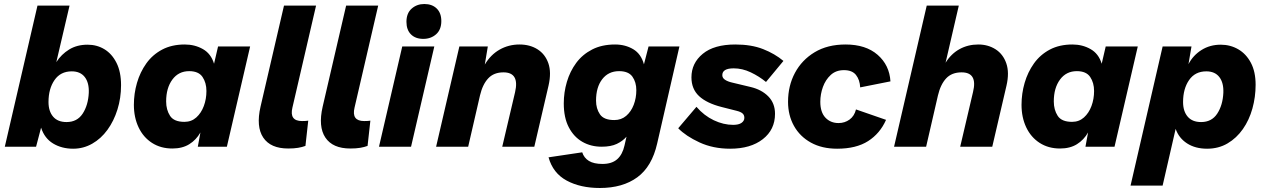

<svg xmlns="http://www.w3.org/2000/svg" viewBox="-20 -732 6317 958"><path d="M417 -509Q464 -509 501.5 -486Q539 -463 561.5 -418Q584 -373 584 -307Q584 -243 566 -185.5Q548 -128 516 -84Q484 -40 440 -15Q396 10 345 10Q288 10 245 -16Q202 -42 185 -95L160 0H4L167 -704H327L261 -422Q286 -461 325 -485Q364 -509 417 -509ZM312 -123Q365 -123 392.5 -165Q420 -207 423 -269Q425 -319 403 -347.5Q381 -376 338 -376Q282 -376 252 -332.5Q222 -289 222 -223Q222 -177 245 -150Q268 -123 312 -123Z M840 9Q782 9 738.5 -19Q695 -47 671.5 -96.5Q648 -146 648 -209Q648 -265 663.5 -318.5Q679 -372 710 -415.5Q741 -459 789 -484.5Q837 -510 902 -510Q952 -510 992.5 -487Q1033 -464 1048 -414L1068 -500H1228L1112 0H967L980 -71Q959 -34 924.5 -12.5Q890 9 840 9ZM900 -124Q935 -124 959.5 -146Q984 -168 997 -203Q1010 -238 1010 -278Q1010 -319 990.5 -348Q971 -377 924 -377Q871 -377 840 -335Q809 -293 809 -226Q809 -184 828.5 -154Q848 -124 900 -124Z M1418 9Q1330 9 1293.5 -45.5Q1257 -100 1280 -200L1397 -704H1557L1439 -195Q1423 -128 1487 -128Q1498 -128 1505 -128.5Q1512 -129 1518 -130L1504 -4Q1488 2 1467.5 5.5Q1447 9 1418 9Z M1728 9Q1640 9 1603.5 -45.5Q1567 -100 1590 -200L1707 -704H1867L1749 -195Q1733 -128 1797 -128Q1808 -128 1815 -128.5Q1822 -129 1828 -130L1814 -4Q1798 2 1777.5 5.5Q1757 9 1728 9Z M2147 -500 2031 0H1871L1987 -500ZM2092 -538Q2053 -538 2030.5 -560.5Q2008 -583 2008 -623Q2008 -666 2034 -689Q2060 -712 2097 -712Q2136 -712 2159 -689.5Q2182 -667 2182 -627Q2182 -584 2156 -561Q2130 -538 2092 -538Z M2156 0 2272 -500H2414L2399 -410Q2428 -459 2473 -484.5Q2518 -510 2572 -510Q2624 -510 2662 -486Q2700 -462 2716 -416.5Q2732 -371 2717 -305L2646 0H2486L2550 -272Q2573 -371 2492 -371Q2444 -371 2416 -341Q2388 -311 2375 -256L2316 0Z M2973 206Q2876 206 2807.5 169Q2739 132 2717 53L2885 28Q2894 56 2918.5 71Q2943 86 2986 86Q3033 86 3059.5 62.5Q3086 39 3096 -6L3106 -50Q3087 -28 3057.5 -14Q3028 0 2982 0Q2928 0 2885.5 -24.5Q2843 -49 2818 -97Q2793 -145 2793 -216Q2793 -271 2808.5 -323.5Q2824 -376 2855 -418Q2886 -460 2934.5 -485Q2983 -510 3049 -510Q3100 -510 3139.5 -486.5Q3179 -463 3193 -411L3216 -500H3370L3259 -16Q3233 99 3160 152.5Q3087 206 2973 206ZM3045 -133Q3080 -133 3104.5 -154Q3129 -175 3142 -209Q3155 -243 3155 -282Q3155 -322 3135.5 -349.5Q3116 -377 3069 -377Q3016 -377 2985 -337Q2954 -297 2954 -230Q2954 -190 2973.5 -161.5Q2993 -133 3045 -133Z M3623 10Q3538 10 3470 -21.5Q3402 -53 3364 -92L3455 -199Q3493 -155 3541.5 -132Q3590 -109 3638 -109Q3666 -109 3680 -119Q3694 -129 3694 -144Q3694 -158 3685 -166Q3676 -174 3656 -179L3581 -198Q3506 -217 3468 -252.5Q3430 -288 3430 -346Q3430 -417 3486.5 -463.5Q3543 -510 3649 -510Q3729 -510 3787.5 -487Q3846 -464 3889 -428L3802 -323Q3768 -351 3726 -371Q3684 -391 3641 -391Q3584 -391 3584 -357Q3584 -343 3597.5 -334Q3611 -325 3633 -320L3725 -298Q3780 -285 3813.5 -251Q3847 -217 3847 -164Q3847 -85 3786 -37.5Q3725 10 3623 10Z M4157 10Q4081 10 4026 -20.5Q3971 -51 3941.5 -104Q3912 -157 3912 -224Q3912 -304 3946.5 -368.5Q3981 -433 4045 -471.5Q4109 -510 4199 -510Q4300 -510 4359 -458.5Q4418 -407 4423 -326L4272 -296Q4270 -334 4251 -358Q4232 -382 4191 -382Q4151 -382 4125 -358Q4099 -334 4086 -298Q4073 -262 4073 -224Q4073 -172 4098.5 -145Q4124 -118 4164 -118Q4195 -118 4219 -135.5Q4243 -153 4251 -186L4401 -134Q4371 -66 4311.5 -28Q4252 10 4157 10Z M4441 0 4604 -704H4764L4698 -419Q4726 -464 4768 -487Q4810 -510 4861 -510Q4910 -510 4947.5 -486Q4985 -462 5001 -416Q5017 -370 5002 -305L4931 0H4771L4835 -273Q4859 -371 4778 -371Q4729 -371 4701 -341Q4673 -311 4660 -256L4601 0Z M5269 9Q5211 9 5167.5 -19Q5124 -47 5100.5 -96.5Q5077 -146 5077 -209Q5077 -265 5092.5 -318.5Q5108 -372 5139 -415.5Q5170 -459 5218 -484.5Q5266 -510 5331 -510Q5381 -510 5421.5 -487Q5462 -464 5477 -414L5497 -500H5657L5541 0H5396L5409 -71Q5388 -34 5353.5 -12.5Q5319 9 5269 9ZM5329 -124Q5364 -124 5388.5 -146Q5413 -168 5426 -203Q5439 -238 5439 -278Q5439 -319 5419.5 -348Q5400 -377 5353 -377Q5300 -377 5269 -335Q5238 -293 5238 -226Q5238 -184 5257.5 -154Q5277 -124 5329 -124Z M5621 194 5781 -500H5925L5910 -412Q5933 -456 5975 -482.5Q6017 -509 6071 -509Q6119 -509 6158.5 -486Q6198 -463 6221.5 -418.5Q6245 -374 6245 -309Q6245 -248 6229 -190.5Q6213 -133 6181.5 -88Q6150 -43 6105 -16.5Q6060 10 6003 10Q5944 10 5903 -16.5Q5862 -43 5846 -89L5781 194ZM5973 -123Q6026 -123 6053.5 -165Q6081 -207 6084 -269Q6086 -319 6064 -347.5Q6042 -376 5999 -376Q5943 -376 5913 -332.5Q5883 -289 5883 -223Q5883 -177 5906 -150Q5929 -123 5973 -123Z"/></svg>

Font: Prodigy Sans
Style: Bold Italic
Weight: 700
Italic angle: -13°
Designer: Wei Huang
Foundry: Wei Huang
Version: Version 1.003; ttfautohint (v1.8.3)